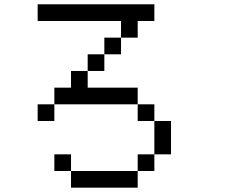

<svg xmlns="http://www.w3.org/2000/svg" viewBox="-20 -866 1040 886"><path d="M461.5 -692.3H538.5V-615.4H461.5ZM230.8 -76.9V-153.8H307.7V-76.9ZM153.8 -846.2H692.3V-769.2H615.4V-692.3H538.5V-769.2H153.8ZM692.3 -307.7H615.4V-384.6H692.3ZM692.3 -307.7H769.2V-153.8H692.3V-76.9H615.4V-153.8H692.3ZM230.8 -384.6V-307.7H153.8V-384.6ZM230.8 -384.6V-461.5H307.7V-538.5H384.6V-461.5H615.4V-384.6ZM615.4 -76.9V0H307.7V-76.9ZM384.6 -538.5V-615.4H461.5V-538.5Z"/></svg>

Font: Mintsoda - Lime Green 13x16
Style: Regular
Weight: 400
Designer: Mintsoda-15
Version: Version 1.0